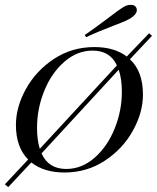

<svg xmlns="http://www.w3.org/2000/svg" viewBox="-28 -694 642 785"><path d="M439.5 -590.3Q369.4 -563.7 324.2 -541.9L318.5 -550.8Q352.4 -574.2 381 -595.6Q409.7 -616.9 418.5 -623.4Q458.1 -654 476.6 -665.3Q491.1 -674.2 507.3 -674.2Q524.2 -674.2 529.8 -661.3Q531.5 -656.5 531.5 -653.2Q531.5 -642.7 523 -633.5Q514.5 -624.2 503.2 -617.7Q487.9 -608.9 465.7 -600.4Q443.5 -591.9 439.5 -590.3ZM556.5 -307.3Q556.5 -233.9 515.3 -159.7Q474.2 -85.5 400.8 -37.1Q327.4 11.3 235.5 11.3Q152.4 11.3 100 -29.8L5.6 71L-8.1 59.7L87.1 -41.9Q37.1 -91.9 37.1 -183.1Q37.1 -256.5 78.2 -330.6Q119.4 -404.8 192.7 -453.2Q266.1 -501.6 358.1 -501.6Q439.5 -501.6 490.3 -462.9L581.5 -558.1L593.5 -547.6L503.2 -451.6Q556.5 -402.4 556.5 -307.3ZM123.4 -171.8Q123.4 -121.8 134.7 -85.5L450 -426.6Q421.8 -487.1 350.8 -487.1Q287.1 -487.1 234.7 -441.1Q182.3 -395.2 152.8 -322.2Q123.4 -249.2 123.4 -171.8ZM470.2 -318.5Q470.2 -371.8 457.3 -408.9L141.9 -66.9Q170.2 -3.2 242.7 -3.2Q306.5 -3.2 358.9 -49.2Q411.3 -95.2 440.7 -168.1Q470.2 -241.1 470.2 -318.5Z"/></svg>

Font: Playfair Display SC
Style: Italic
Weight: 400
Italic angle: -14°
Designer: Claus Eggers Sørensen
Foundry: Claus Eggers Sørensen
Version: Version 1.202; ttfautohint (v1.6)